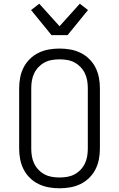

<svg xmlns="http://www.w3.org/2000/svg" viewBox="-20 -1004 640 1032"><path d="M300 8Q271 8 242.5 3Q214 -2 188 -14.5Q162 -27 141 -47.5Q120 -68 107 -93.5Q94 -119 88.5 -147.5Q83 -176 83 -205V-530Q83 -559 88.5 -587.5Q94 -616 107 -641.5Q120 -667 141 -687.5Q162 -708 188 -720.5Q214 -733 242.5 -738Q271 -743 300 -743Q329 -743 357.5 -738Q386 -733 412 -720.5Q438 -708 459 -687.5Q480 -667 493 -641.5Q506 -616 511.5 -587.5Q517 -559 517 -530V-205Q517 -176 511.5 -147.5Q506 -119 493 -93.5Q480 -68 459 -47.5Q438 -27 412 -14.5Q386 -2 357.5 3Q329 8 300 8ZM300 -50Q321 -50 341.5 -53.5Q362 -57 380 -66.5Q398 -76 412.5 -91Q427 -106 436 -124.5Q445 -143 448.5 -163.5Q452 -184 452 -205V-530Q452 -551 448.5 -571.5Q445 -592 436 -610.5Q427 -629 412.5 -644Q398 -659 380 -668.5Q362 -678 341.5 -681.5Q321 -685 300 -685Q279 -685 258.5 -681.5Q238 -678 220 -668.5Q202 -659 187.5 -644Q173 -629 164 -610.5Q155 -592 151.5 -571.5Q148 -551 148 -530V-205Q148 -184 151.5 -163.5Q155 -143 164 -124.5Q173 -106 187.5 -91Q202 -76 220 -66.5Q238 -57 258.5 -53.5Q279 -50 300 -50ZM257 -815 147 -950 191 -984 300 -863 409 -984 453 -950 343 -815Z"/></svg>

Font: Iosevka Aile Light
Style: Regular
Weight: 300
Designer: Belleve Invis
Foundry: Belleve Invis
Version: Version 27.3.5; ttfautohint (v1.8.4)